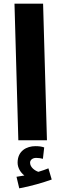

<svg xmlns="http://www.w3.org/2000/svg" viewBox="-20 -765 332 1047"><path d="M80 0H236L215 -745H59ZM85 262C147 251 217 230 262 214L244 153C227 160 209 166 189 172C169 165 144 147 144 122C144 107 158 96 177 96C191 96 203 98 214 101L221 39C208 34 192 32 173 32C126 32 76 57 76 122C76 150 92 176 113 192C102 194 88 196 70 199Z"/></svg>

Font: Noto Sans Arabic UI XBd
Style: Regular
Weight: 800
Designer: Monotype Design Team, Nadine Chahine and Nizar Qandah
Foundry: Monotype Imaging Inc.
Version: Version 2.010